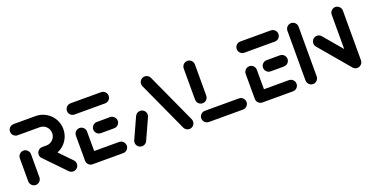

<svg xmlns="http://www.w3.org/2000/svg" viewBox="-27 -1027 2964 1535"><g transform="rotate(-20 1455.5 -259.5)"><path d="M88.9 0Q75.9 0 65 -6.5Q54.1 -13 47.6 -23.9Q41.1 -34.8 41.1 -47.8V-244.8Q41.1 -257.8 47.6 -268.7Q54.1 -279.6 65 -286.1Q75.9 -292.6 88.9 -292.6Q101.5 -292.6 112.4 -286.1Q123.3 -279.6 129.8 -268.7Q136.3 -257.8 136.3 -244.8V-47.8Q136.3 -34.8 129.8 -23.9Q123.3 -13 112.4 -6.5Q101.5 0 88.9 0ZM454.8 -47Q454.8 -27.4 440.9 -13.5Q427 0.4 407.4 0.4Q387.4 0.4 373 -14.1L205.9 -187Q192.6 -200.4 192.6 -220Q192.6 -233 198.9 -243.9Q205.2 -254.8 216.1 -261.3Q227 -267.8 240 -267.8Q249.6 -267.8 258.5 -263.9Q267.4 -260 274.1 -253L441.5 -80.4Q447.8 -73.7 451.3 -65.2Q454.8 -56.7 454.8 -47ZM192.6 -220.4Q192.6 -233 198.9 -243.9Q205.2 -254.8 216.1 -261.3Q227 -267.8 240 -267.8H275.2Q296.7 -267.8 314.4 -278.1Q332.2 -288.5 342.6 -306.3Q353 -324.1 353 -345.6Q353 -366.7 342.6 -384.6Q332.2 -402.6 314.4 -413Q296.7 -423.3 275.2 -423.3H87.4Q74.4 -423.3 63.5 -429.8Q52.6 -436.3 46.3 -447.2Q40 -458.1 40 -471.1Q40 -483.7 46.3 -494.6Q52.6 -505.6 63.5 -512Q74.4 -518.5 87.4 -518.5H275.2Q322.2 -518.5 362 -495.2Q401.9 -471.9 425 -432.2Q448.1 -392.6 448.1 -345.6Q448.1 -298.5 425 -258.7Q401.9 -218.9 362 -195.7Q322.2 -172.6 275.2 -172.6H240Q227 -172.6 216.1 -179.1Q205.2 -185.6 198.9 -196.5Q192.6 -207.4 192.6 -220.4Z M524.4 -44.8 524.1 -261.1Q524.1 -274.1 530.6 -285Q537 -295.9 548 -302.4Q558.9 -308.9 571.9 -308.9Q584.8 -308.9 595.7 -302.4Q606.7 -295.9 613 -285Q619.3 -274.1 619.3 -261.1L619.6 -44.8ZM879.6 -47.8Q879.6 -34.8 873.1 -23.9Q866.7 -13 855.7 -6.7Q844.8 -0.4 831.9 -0.4H571.9Q552.2 -0.4 538.3 -14.3Q524.4 -28.1 524.4 -47.8Q524.4 -60.7 530.7 -71.7Q537 -82.6 548 -89.1Q558.9 -95.6 571.9 -95.6H831.9Q844.8 -95.6 855.7 -89.1Q866.7 -82.6 873.1 -71.7Q879.6 -60.7 879.6 -47.8ZM671.1 -259.3Q671.1 -272.2 677.6 -283.1Q684.1 -294.1 695 -300.4Q705.9 -306.7 718.9 -306.7L831.9 -307Q844.8 -307 855.7 -300.6Q866.7 -294.1 873.1 -283.1Q879.6 -272.2 879.6 -259.3Q879.6 -246.3 873.1 -235.4Q866.7 -224.4 855.7 -218.1Q844.8 -211.9 831.9 -211.9L718.9 -211.5Q705.9 -211.5 695 -218Q684.1 -224.4 677.6 -235.4Q671.1 -246.3 671.1 -259.3ZM524.4 -471.1Q524.4 -484.1 530.7 -495Q537 -505.9 548 -512.4Q558.9 -518.9 571.9 -518.9H831.9Q844.8 -518.9 855.7 -512.4Q866.7 -505.9 873.1 -495Q879.6 -484.1 879.6 -471.1Q879.6 -458.1 873.1 -447.2Q866.7 -436.3 855.7 -430Q844.8 -423.7 831.9 -423.7H571.9Q552.2 -423.7 538.3 -437.6Q524.4 -451.5 524.4 -471.1Z M993.3 -0.4Q980.4 -0.4 969.4 -6.7Q958.5 -13 952 -23.9Q945.6 -34.8 945.6 -47.8Q945.6 -58.1 950.4 -68.5L1030.7 -245.2Q1036.7 -257.4 1048.1 -264.6Q1059.6 -271.9 1073.7 -271.9Q1086.7 -271.9 1097.6 -265.6Q1108.5 -259.3 1115 -248.3Q1121.5 -237.4 1121.5 -224.4Q1121.5 -214.1 1116.7 -203.7L1036.3 -27Q1030.4 -14.8 1018.9 -7.6Q1007.4 -0.4 993.3 -0.4ZM1443.3 -47.8Q1443.3 -28.1 1429.4 -14.3Q1415.6 -0.4 1395.9 -0.4Q1381.9 -0.4 1370.4 -7.6Q1358.9 -14.8 1353 -27L1159.6 -450Q1155.2 -459.6 1155.2 -470.7Q1155.2 -490.4 1169.1 -504.3Q1183 -518.1 1202.6 -518.1Q1216.7 -518.1 1228.1 -510.9Q1239.6 -503.7 1245.6 -491.5L1438.9 -68.5Q1443.3 -59.3 1443.3 -47.8Z M1898.5 -47.8Q1898.5 -34.8 1892 -23.9Q1885.6 -13 1874.6 -6.5Q1863.7 0 1850.7 0H1560.7Q1547.8 0 1536.9 -6.5Q1525.9 -13 1519.4 -23.9Q1513 -34.8 1513 -47.8Q1513 -60.4 1519.4 -71.3Q1525.9 -82.2 1536.9 -88.7Q1547.8 -95.2 1560.7 -95.2H1850.7Q1863.7 -95.2 1874.6 -88.7Q1885.6 -82.2 1892 -71.3Q1898.5 -60.4 1898.5 -47.8ZM1565.6 -157.8Q1552.6 -157.8 1541.7 -164.1Q1530.7 -170.4 1524.3 -181.3Q1517.8 -192.2 1517.8 -205.2V-470.7Q1517.8 -483.7 1524.3 -494.6Q1530.7 -505.6 1541.7 -512Q1552.6 -518.5 1565.6 -518.5Q1578.1 -518.5 1589.1 -512Q1600 -505.6 1606.5 -494.6Q1613 -483.7 1613 -470.7V-205.2Q1613 -192.2 1606.5 -181.3Q1600 -170.4 1589.1 -164.1Q1578.1 -157.8 1565.6 -157.8Z M1968.9 -44.8 1968.5 -261.1Q1968.5 -274.1 1975 -285Q1981.5 -295.9 1992.4 -302.4Q2003.3 -308.9 2016.3 -308.9Q2029.3 -308.9 2040.2 -302.4Q2051.1 -295.9 2057.4 -285Q2063.7 -274.1 2063.7 -261.1L2064.1 -44.8ZM2324.1 -47.8Q2324.1 -34.8 2317.6 -23.9Q2311.1 -13 2300.2 -6.7Q2289.3 -0.4 2276.3 -0.4H2016.3Q1996.7 -0.4 1982.8 -14.3Q1968.9 -28.1 1968.9 -47.8Q1968.9 -60.7 1975.2 -71.7Q1981.5 -82.6 1992.4 -89.1Q2003.3 -95.6 2016.3 -95.6H2276.3Q2289.3 -95.6 2300.2 -89.1Q2311.1 -82.6 2317.6 -71.7Q2324.1 -60.7 2324.1 -47.8ZM2115.6 -259.3Q2115.6 -272.2 2122 -283.1Q2128.5 -294.1 2139.4 -300.4Q2150.4 -306.7 2163.3 -306.7L2276.3 -307Q2289.3 -307 2300.2 -300.6Q2311.1 -294.1 2317.6 -283.1Q2324.1 -272.2 2324.1 -259.3Q2324.1 -246.3 2317.6 -235.4Q2311.1 -224.4 2300.2 -218.1Q2289.3 -211.9 2276.3 -211.9L2163.3 -211.5Q2150.4 -211.5 2139.4 -218Q2128.5 -224.4 2122 -235.4Q2115.6 -246.3 2115.6 -259.3ZM1968.9 -471.1Q1968.9 -484.1 1975.2 -495Q1981.5 -505.9 1992.4 -512.4Q2003.3 -518.9 2016.3 -518.9H2276.3Q2289.3 -518.9 2300.2 -512.4Q2311.1 -505.9 2317.6 -495Q2324.1 -484.1 2324.1 -471.1Q2324.1 -458.1 2317.6 -447.2Q2311.1 -436.3 2300.2 -430Q2289.3 -423.7 2276.3 -423.7H2016.3Q1996.7 -423.7 1982.8 -437.6Q1968.9 -451.5 1968.9 -471.1Z M2447.8 0Q2434.8 0 2423.9 -6.5Q2413 -13 2406.5 -23.9Q2400 -34.8 2400 -47.8V-470.7Q2400 -483.7 2406.5 -494.6Q2413 -505.6 2423.9 -512Q2434.8 -518.5 2447.8 -518.5Q2460.4 -518.5 2471.3 -512Q2482.2 -505.6 2488.7 -494.6Q2495.2 -483.7 2495.2 -470.7V-47.8Q2495.2 -34.8 2488.7 -23.9Q2482.2 -13 2471.3 -6.5Q2460.4 0 2447.8 0ZM2560 -304.8Q2560 -317.8 2566.3 -328.7Q2572.6 -339.6 2583.5 -346.1Q2594.4 -352.6 2607.4 -352.6Q2618.1 -352.6 2627.6 -348Q2637 -343.3 2643.7 -335.6L2864.1 -74.8L2791.5 -13.3L2571.1 -274.1Q2560 -287 2560 -304.8ZM2824.4 0Q2811.5 0 2800.6 -6.5Q2789.6 -13 2783.1 -23.9Q2776.7 -34.8 2776.7 -47.8V-470.7Q2776.7 -483.7 2783.1 -494.6Q2789.6 -505.6 2800.6 -512Q2811.5 -518.5 2824.1 -518.5Q2837 -518.5 2848 -512Q2858.9 -505.6 2865.4 -494.6Q2871.9 -483.7 2871.9 -470.7V-47.8Q2871.9 -34.8 2865.4 -23.9Q2858.9 -13 2848 -6.5Q2837 0 2824.4 0Z"/></g></svg>

Font: 26F Galaxy Sans Extra Bold
Style: Regular
Weight: 800
Designer: C₂₉H₂₅N₃O₅
Version: Version 1.100